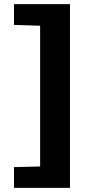

<svg xmlns="http://www.w3.org/2000/svg" viewBox="-20 -763 443 933"><path d="M48 150V49L175 46V-638L48 -642V-743H320V150Z"/></svg>

Font: Saira SemiExpanded
Style: Bold
Weight: 700
Width: 6
Designer: Hector Gatti with collaboration of the Omnibus-Type team
Foundry: Omnibus-Type
Version: Version 1.101